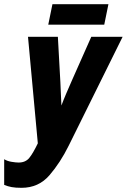

<svg xmlns="http://www.w3.org/2000/svg" viewBox="-42 -890 607 919"><path d="M457 -772 477 -870H209L189 -772ZM287 -193 545 -714H395L304 -509Q289 -475 275.5 -443.5Q262 -412 252 -385Q251 -403 249.5 -439Q248 -475 247 -496L235 -714H92L139 -204Q116 -156 98 -134Q80 -112 47 -112Q34 -112 13 -115.5Q-8 -119 -22 -128V-5Q-5 2 13.5 5.5Q32 9 61 9Q143 9 195 -51.5Q247 -112 287 -193Z"/></svg>

Font: Noto Sans UI Condensed ExtraBold
Style: Italic
Weight: 800
Width: 3
Designer: Monotype Design Team
Foundry: Monotype Imaging Inc.
Version: 1.001